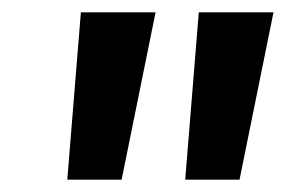

<svg xmlns="http://www.w3.org/2000/svg" viewBox="-20 -711 463 311"><path d="M89 -420H177L232 -691H111ZM280 -420H368L423 -691H302Z"/></svg>

Font: Fira Sans Medium
Style: Italic
Weight: 500
Italic angle: -8°
Designer: bBox Type GmbH & Carrois Corporate GbR & Edenspiekermann AG
Foundry: bBox Type GmbH & Carrois Corporate GbR & Edenspiekermann AG
Version: Version 4.301;PS 004.301;hotconv 1.0.88;makeotf.lib2.5.64775